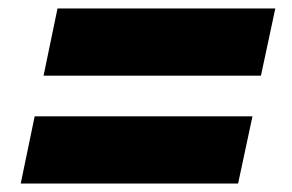

<svg xmlns="http://www.w3.org/2000/svg" viewBox="-20 -530 690 454"><path d="M116 -510H631L597 -351H83ZM62 -255H577L543 -96H29Z"/></svg>

Font: Azeret Mono ExtraBold
Style: Italic
Weight: 800
Italic angle: -12°
Designer: Martin Vácha
Foundry: Displaay
Version: Version 1.000; Glyphs 3.0.3, build 3074